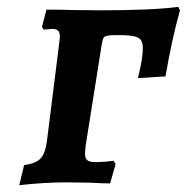

<svg xmlns="http://www.w3.org/2000/svg" viewBox="-20 -530 552 558"><path d="M50 -50Q84 -55 97.5 -69Q111 -83 116 -117L152 -404Q154 -420 154 -424Q154 -436 148.5 -441Q143 -446 131 -446L107 -444L102 -452L115 -502Q160 -502 186 -501L270 -500Q423 -500 498 -510L503 -500Q479 -414 461 -308L381 -303Q383 -311 389 -339.5Q395 -368 395 -391Q395 -414 380.5 -421Q366 -428 324 -428Q302 -428 293 -426.5Q284 -425 281 -420Q278 -415 276 -403L229 -107Q227 -89 227 -85Q227 -70 233.5 -64.5Q240 -59 257 -59Q287 -59 310 -63L316 -53L300 3Q279 3 243 1L175 0Q110 0 36 8Z"/></svg>

Font: Alegreya SC
Style: Bold Italic
Weight: 700
Italic angle: -7°
Designer: Juan Pablo del Peral
Foundry: Huerta Tipografica
Version: Version 2.007; ttfautohint (v1.6)